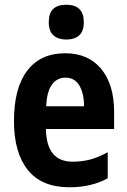

<svg xmlns="http://www.w3.org/2000/svg" viewBox="-20 -781 537 811"><path d="M255 -556Q353 -556 407.5 -490Q462 -424 462 -309V-236H174Q176 -98 287 -98Q327 -98 362 -107.5Q397 -117 435 -138V-28Q367 10 273 10Q156 10 97.5 -63Q39 -136 39 -270Q39 -409 95 -482.5Q151 -556 255 -556ZM257 -453Q221 -453 199.5 -424Q178 -395 175 -332H335Q335 -387 315 -420Q295 -453 257 -453ZM260 -761Q334 -761 334 -687Q334 -649 314.5 -631.5Q295 -614 260 -614Q226 -614 206 -631.5Q186 -649 186 -687Q186 -726 205 -743.5Q224 -761 260 -761Z"/></svg>

Font: Noto Sans Thai Cond
Style: Bold
Weight: 700
Width: 3
Designer: Monotype Design Team
Foundry: Monotype Imaging Inc.
Version: Version 2.002; ttfautohint (v1.8.4.7-5d5b)